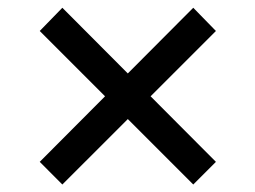

<svg xmlns="http://www.w3.org/2000/svg" viewBox="-20 -538 672 505"><path d="M488.3 -52.7 84.5 -456.5 144 -517.6 547.9 -112.3ZM144 -52.7 84.5 -112.3 488.3 -517.6 547.9 -456.5Z"/></svg>

Font: Inter Cardless Display
Style: Regular
Weight: 400
Designer: Rasmus Andersson
Foundry: rsms
Version: Version 4.001;git-9221beed3